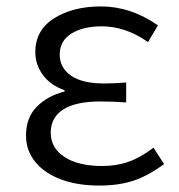

<svg xmlns="http://www.w3.org/2000/svg" viewBox="-20 -565 559 598"><path d="M61 -143Q61 -198 94 -232Q127 -266 181 -280V-284Q138 -299 114 -331Q90 -363 90 -403Q90 -471 148.5 -508Q207 -545 295 -545Q387 -545 472 -486L441 -434Q371 -483 297 -483Q239 -483 202.5 -460.5Q166 -438 166 -395Q166 -354 201 -329.5Q236 -305 305 -305Q333 -305 373 -308V-246Q330 -249 293 -249Q216 -249 177 -224Q138 -199 138 -152Q138 -104 181 -76Q224 -48 298 -48Q343 -48 380 -61Q417 -74 458 -105L491 -54Q441 -17 395 -2Q349 13 289 13Q222 13 170.5 -6Q119 -25 90 -60.5Q61 -96 61 -143Z"/></svg>

Font: Nebula Sans Book
Style: Regular
Weight: 400
Designer: Paul D. Hunt for Adobe (as Source Sans)
Foundry: Nebula Entertainment & Broadcasting LLC
Version: Version 1.010